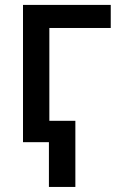

<svg xmlns="http://www.w3.org/2000/svg" viewBox="-20 -565 501 763"><path d="M176.1 0H71.4V-545.5H420.1V-453.8H176.1ZM279.5 177.9H174.4V-84.9H279.5Z"/></svg>

Font: Linik Sans Medium
Style: Regular
Weight: 500
Designer: Rasmus Andersson (font), Cristiano Sobral (main changes)
Foundry: rsms
Version: Version 3.018;June 1, 2022;FontCreator 14.0.0.2814 64-bit; t